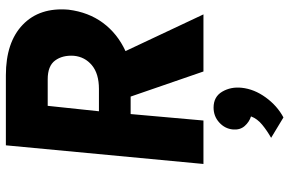

<svg xmlns="http://www.w3.org/2000/svg" viewBox="-186 -527 986 654"><g transform="rotate(-90 307.0 -200.0)"><path d="M75.5 0 139 -673H377.5Q490 -673 549.8 -615.5Q609.5 -558 601 -459.5Q592.5 -391.5 556 -342.2Q519.5 -293 460 -265.5L585 0H390.5L305 -248H245.5L223.5 0ZM255 -356H331Q383 -356 411.8 -380Q440.5 -404 444 -441.5Q446.5 -480 428 -505.2Q409.5 -530.5 364 -530.5H273.5ZM234 272.5 164.5 230.5Q188.5 217 209 200.2Q229.5 183.5 237.5 162Q218.5 156 204.8 140.5Q191 125 193 100.5Q195.5 73 216.8 53.8Q238 34.5 267.5 34.5Q304.5 34.5 321.8 64Q339 93.5 335 130.5Q330.5 173 302.2 212Q274 251 234 272.5Z"/></g></svg>

Font: Karla ExtraBold
Style: Italic
Weight: 800
Italic angle: -8°
Designer: Jonathan Pinhorn
Version: Version 2.004;gftools[0.9.33]